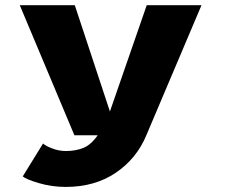

<svg xmlns="http://www.w3.org/2000/svg" viewBox="-20 -520 890 738"><path d="M267.5 -500 402.5 -91.5 544 -500H754.5L542.5 0Q505 90 424.8 144.2Q344.5 198.5 232.5 198.5Q179 198.5 129.2 183.8Q79.5 169 67.5 158L145.5 31.5Q154.5 40.5 180.5 50.5Q206.5 60.5 233 60.5Q271 60.5 300.5 48.5Q330 36.5 355.5 0H266L56 -500Z"/></svg>

Font: League Mono Wide ExtraBold
Style: Regular
Weight: 800
Width: 8
Designer: Tyler Finck
Foundry: The League of Moveable Type / Tyler Finck
Version: Version 2.210